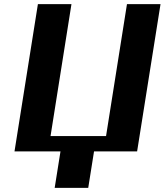

<svg xmlns="http://www.w3.org/2000/svg" viewBox="-20 -731 795 927"><path d="M50 0H272L244 176H406L434 0H642L755 -711H593L492 -74H224L325 -711H163Z"/></svg>

Font: Aerodynamic
Style: BdObl
Weight: 500
Designer: Google
Version: Version 2.000980; 2014